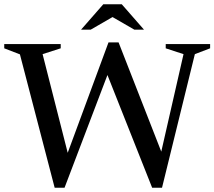

<svg xmlns="http://www.w3.org/2000/svg" viewBox="-26 -878 1012 906"><path d="M692 8 481 -524 278.5 8H232L68 -621.5L-6 -650V-670H260.5V-650L175 -622.5L293.5 -157L486 -678H533.5L735 -162.5L840 -622.5L756 -650V-670H965.5V-650L893.5 -622.5L738.5 8ZM608 -738 505 -797.5 402 -738H356.5L461.5 -858H548.5L653.5 -738Z"/></svg>

Font: Newsreader Text Medium
Style: Regular
Weight: 500
Designer: Hugues Gentile
Foundry: Production Type
Version: Version 1.002